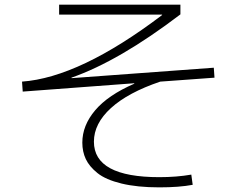

<svg xmlns="http://www.w3.org/2000/svg" viewBox="-20 -765 1040 828"><path d="M235 -745H758V-703Q494 -502 288 -430L289 -428L902 -473L905 -430L671 -413Q532 -366 458.5 -299Q385 -232 385 -154Q385 -1 667 -1Q742 -1 805 -12L811 32Q753 43 667 43Q572 43 504 26.5Q436 10 400.5 -18.5Q365 -47 350 -79Q335 -111 335 -150Q335 -224 390.5 -289.5Q446 -355 559 -404V-406L78 -370L75 -413Q324 -431 679 -700V-702H235Z"/></svg>

Font: Mplus 1p Light
Style: Regular
Weight: 300
Version: Version 1.061